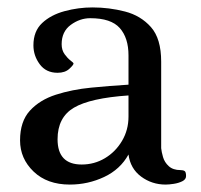

<svg xmlns="http://www.w3.org/2000/svg" viewBox="-20 -485 541 517"><path d="M168 12Q107 12 70.5 -23Q34 -58 34 -107Q34 -158 60.5 -187Q87 -216 130.5 -230Q174 -244 225.5 -249Q277 -254 326 -257V-336Q326 -383 302.5 -409.5Q279 -436 223 -436Q195 -436 170.5 -418Q146 -400 146 -366Q146 -350 154 -339Q162 -328 170 -322Q178 -316 178 -314Q178 -310 166.5 -299.5Q155 -289 135 -289Q104 -289 87 -312Q70 -335 70 -363Q70 -401 93.5 -423Q117 -445 154 -455Q191 -465 229 -465Q274 -465 316.5 -454Q359 -443 386.5 -412Q414 -381 414 -319V-86Q415 -76 419 -62Q423 -48 434.5 -37.5Q446 -27 466 -27Q473 -27 477 -24.5Q481 -22 481 -11Q481 -2 471 3Q461 8 448 10Q435 12 426 12Q389 12 360 -9.5Q331 -31 326 -69Q304 -29 260.5 -8.5Q217 12 168 12ZM200 -42Q234 -42 262.5 -59Q291 -76 308.5 -105.5Q326 -135 326 -171V-228Q223 -221 179 -195Q135 -169 135 -110Q135 -42 200 -42Z"/></svg>

Font: Alice
Style: Regular
Weight: 400
Designer: Ksenia Yerulevich
Foundry: Cyreal (http://www.cyreal.org/)
Version: Version 2.003; ttfautohint (v1.8.3)